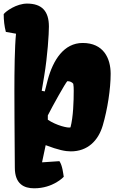

<svg xmlns="http://www.w3.org/2000/svg" viewBox="-24 -812 645 1043"><path d="M56.6 99.1C56.6 188 106.9 210.9 161.6 210.9C265.6 210.9 322.3 148.4 322.3 148.4C319.3 131.3 315.4 87.4 298.8 63.5L205.6 69.8L204.6 68.8L224.1 -23.4C293 2.9 331.5 10.3 360.8 10.3C451.7 10.3 509.8 -47.4 534.2 -130.4C560.1 -218.8 577.1 -328.6 577.1 -411.1C577.1 -495.6 538.1 -578.6 425.3 -578.6C323.2 -578.6 264.2 -486.3 234.9 -376.5C229 -355 224.1 -334.5 219.2 -315.4L202.6 -318.8L216.3 -400.4C234.4 -508.8 241.7 -628.4 241.7 -667.5C241.7 -752 203.1 -792.5 123 -792.5C65.9 -792.5 8.3 -751.5 -3.9 -735.4C-3.9 -702.1 -0.5 -670.4 7.8 -638.7L63 -628.9C55.7 -558.1 54.2 -425.8 54.2 -317.4C54.2 -254.4 54.7 -199.2 54.7 -169.9C54.7 -85.4 56.6 29.8 56.6 99.1ZM235.8 -161.6V-185.1C258.8 -231.4 332 -362.8 341.8 -371.1C356 -371.1 367.2 -365.7 374 -356.9C376 -345.7 376.5 -333 376.5 -319.8C376.5 -262.2 374 -176.8 358.9 -120.1C346.7 -114.7 280.8 -130.9 235.8 -161.6Z"/></svg>

Font: Kavoon
Style: Regular
Weight: 400
Designer: Viktoriya Grabowska
Foundry: Viktoriya Grabowska
Version: Version 1.002